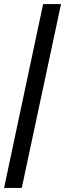

<svg xmlns="http://www.w3.org/2000/svg" viewBox="-41 -763 320 944"><path d="M-21 161 171 -743H259L66 161Z"/></svg>

Font: Saira Condensed Medium
Style: Italic
Weight: 500
Width: 3
Italic angle: -12°
Designer: Hector Gatti with collaboration of the Omnibus-Type team
Foundry: Omnibus-Type
Version: Version 1.101